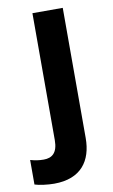

<svg xmlns="http://www.w3.org/2000/svg" viewBox="-144 -593 518 879"><g transform="rotate(-10 115.0 -153.0)"><path d="M35 240C160 240 213 165 213 59V-546H72V44C72 104 45 123 7 123C-16 123 -33 120 -55 114V228C-34 235 5 240 35 240Z"/></g></svg>

Font: Noto Sans Kannada SemiCondensed
Style: Bold
Weight: 700
Width: 4
Designer: Jelle Bosma - Monotype Design Team
Foundry: Monotype Imaging Inc.
Version: Version 2.005